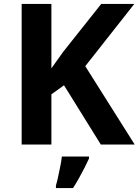

<svg xmlns="http://www.w3.org/2000/svg" viewBox="-20 -734 704 975"><path d="M664 0H492L305 -301L241 -255V0H90V-714H241V-387Q256 -408 271 -429Q286 -450 301 -471L494 -714H662L413 -398ZM432 71Q422 93 409.5 117.5Q397 142 382.5 168Q368 194 351 221H264V208Q270 188 275.5 162Q281 136 286.5 109Q292 82 294 61H432Z"/></svg>

Font: Noto Sans Adlam
Style: Regular
Weight: 400
Designer: Mark Jamra, Neil Patel
Foundry: JamraPatel LLC
Version: Version 3.001